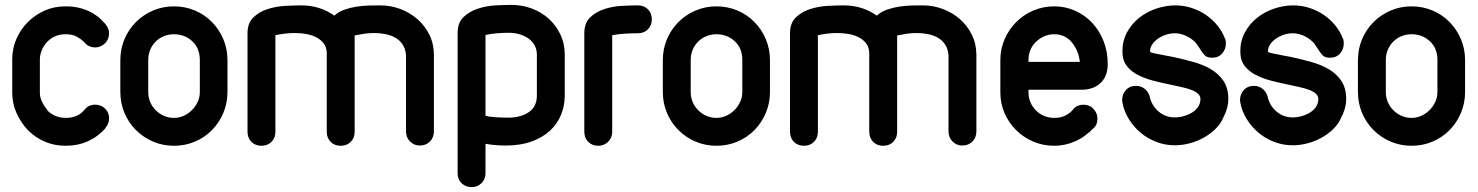

<svg xmlns="http://www.w3.org/2000/svg" viewBox="-20 -586 6042 785"><path d="M326 -138Q342 -158 369 -158Q390 -158 405 -146Q426 -129 426 -102Q426 -81 411 -63H412Q382 -28 340.5 -9Q299 10 248 10Q203 10 164 -6.5Q125 -23 94 -54Q65 -85 47.5 -124Q30 -163 30 -208V-342Q30 -389 47.5 -428Q65 -467 94 -496Q123 -525 162 -542.5Q201 -560 248 -560Q284 -560 311.5 -552Q339 -544 358.5 -532.5Q378 -521 391 -508.5Q404 -496 412 -487H411Q426 -470 426 -449Q426 -438 421 -426Q416 -414 406 -406Q389 -392 369 -392Q358 -392 346.5 -396.5Q335 -401 327 -411Q326 -412 324.5 -413Q323 -414 322 -416Q313 -425 295 -435.5Q277 -446 248 -446Q204 -446 174 -416Q160 -402 151.5 -382.5Q143 -363 143 -342V-208Q143 -187 152 -169Q161 -151 175 -134H174Q204 -104 250 -104Q272 -104 292 -112Q312 -120 326 -138Z M472 -340Q472 -386 489 -426Q506 -466 536 -496Q566 -526 606 -543Q646 -560 691 -560Q737 -560 777 -543Q817 -526 846.5 -496Q876 -466 893 -426Q910 -386 910 -340V-210Q910 -164 893 -124Q876 -84 846.5 -54Q817 -24 777 -7Q737 10 691 10Q646 10 606 -7Q566 -24 536 -54Q506 -84 489 -124Q472 -164 472 -210ZM586 -210Q586 -188 594 -169Q602 -150 616.5 -135.5Q631 -121 650 -112.5Q669 -104 691 -104Q712 -104 731 -112.5Q750 -121 764.5 -135.5Q779 -150 788 -169Q797 -188 797 -210V-341Q797 -389 766 -417.5Q735 -446 691 -446Q670 -446 651 -438.5Q632 -431 617.5 -417Q603 -403 594.5 -383.5Q586 -364 586 -340Z M1106 -47Q1106 -22 1090 -6Q1074 10 1049 10Q1024 10 1008 -6Q992 -22 992 -47V-450Q992 -492 1016 -515Q1040 -538 1074.5 -549Q1109 -560 1146.5 -562Q1184 -564 1212 -564Q1288 -564 1347 -522Q1364 -538 1388.5 -546.5Q1413 -555 1439 -559Q1465 -563 1490 -563.5Q1515 -564 1535 -564Q1578 -564 1617.5 -549Q1657 -534 1687.5 -507Q1718 -480 1736 -443Q1754 -406 1754 -361V-49Q1754 -24 1738 -7.5Q1722 9 1696 9Q1673 9 1656.5 -7.5Q1640 -24 1640 -49V-360Q1638 -386 1626.5 -403.5Q1615 -421 1597 -431.5Q1579 -442 1556 -446.5Q1533 -451 1509 -451Q1489 -451 1469 -448Q1449 -445 1430 -441V-47Q1430 -22 1414 -6Q1398 10 1373 10Q1348 10 1332 -6Q1316 -22 1316 -47V-367Q1316 -391 1304.5 -407Q1293 -423 1274 -433Q1255 -443 1232 -447Q1209 -451 1185 -451Q1164 -451 1144 -448.5Q1124 -446 1106 -442Z M2175 -362Q2175 -385 2165 -402Q2155 -419 2138.5 -430Q2122 -441 2102 -446.5Q2082 -452 2061 -452Q2039 -452 2013 -450Q1987 -448 1965 -443V-113Q1981 -108 2009 -106.5Q2037 -105 2058 -105Q2109 -105 2142 -127.5Q2175 -150 2175 -195ZM2289 -195Q2289 -154 2274 -117Q2259 -80 2229 -52Q2199 -24 2153.5 -7.5Q2108 9 2047 9Q2029 9 2008.5 7.5Q1988 6 1965 2V122Q1965 147 1948.5 163Q1932 179 1909 179Q1884 179 1867.5 163.5Q1851 148 1851 123V-451Q1851 -493 1875 -516Q1899 -539 1933.5 -550.5Q1968 -562 2005.5 -564Q2043 -566 2071 -566Q2114 -566 2153.5 -551.5Q2193 -537 2223 -510Q2253 -483 2271 -445.5Q2289 -408 2289 -362Z M2483 -47Q2483 -22 2466 -6Q2449 10 2426 10Q2401 10 2385 -6Q2369 -22 2369 -47V-450Q2369 -492 2393 -515Q2417 -538 2451 -549Q2485 -560 2522.5 -562Q2560 -564 2588 -564Q2613 -564 2629 -548Q2645 -532 2645 -507Q2645 -482 2629 -466Q2613 -450 2588 -450Q2565 -450 2536.5 -448.5Q2508 -447 2483 -442Z M2690 -340Q2690 -386 2707 -426Q2724 -466 2754 -496Q2784 -526 2824 -543Q2864 -560 2909 -560Q2955 -560 2995 -543Q3035 -526 3064.5 -496Q3094 -466 3111 -426Q3128 -386 3128 -340V-210Q3128 -164 3111 -124Q3094 -84 3064.5 -54Q3035 -24 2995 -7Q2955 10 2909 10Q2864 10 2824 -7Q2784 -24 2754 -54Q2724 -84 2707 -124Q2690 -164 2690 -210ZM2804 -210Q2804 -188 2812 -169Q2820 -150 2834.5 -135.5Q2849 -121 2868 -112.5Q2887 -104 2909 -104Q2930 -104 2949 -112.5Q2968 -121 2982.5 -135.5Q2997 -150 3006 -169Q3015 -188 3015 -210V-341Q3015 -389 2984 -417.5Q2953 -446 2909 -446Q2888 -446 2869 -438.5Q2850 -431 2835.5 -417Q2821 -403 2812.5 -383.5Q2804 -364 2804 -340Z M3324 -47Q3324 -22 3308 -6Q3292 10 3267 10Q3242 10 3226 -6Q3210 -22 3210 -47V-450Q3210 -492 3234 -515Q3258 -538 3292.5 -549Q3327 -560 3364.5 -562Q3402 -564 3430 -564Q3506 -564 3565 -522Q3582 -538 3606.5 -546.5Q3631 -555 3657 -559Q3683 -563 3708 -563.5Q3733 -564 3753 -564Q3796 -564 3835.5 -549Q3875 -534 3905.5 -507Q3936 -480 3954 -443Q3972 -406 3972 -361V-49Q3972 -24 3956 -7.5Q3940 9 3914 9Q3891 9 3874.5 -7.5Q3858 -24 3858 -49V-360Q3856 -386 3844.5 -403.5Q3833 -421 3815 -431.5Q3797 -442 3774 -446.5Q3751 -451 3727 -451Q3707 -451 3687 -448Q3667 -445 3648 -441V-47Q3648 -22 3632 -6Q3616 10 3591 10Q3566 10 3550 -6Q3534 -22 3534 -47V-367Q3534 -391 3522.5 -407Q3511 -423 3492 -433Q3473 -443 3450 -447Q3427 -451 3403 -451Q3382 -451 3362 -448.5Q3342 -446 3324 -442Z M4185 -333H4395Q4390 -379 4362.5 -412.5Q4335 -446 4290 -446Q4268 -446 4249 -437.5Q4230 -429 4215.5 -415Q4201 -401 4193 -382Q4185 -363 4185 -341ZM4410 -158Q4435 -158 4451 -140.5Q4467 -123 4467 -101Q4467 -93 4464.5 -83Q4462 -73 4454 -65Q4418 -27 4376.5 -8.5Q4335 10 4290 10Q4245 10 4205 -7Q4165 -24 4135 -53.5Q4105 -83 4087.5 -122.5Q4070 -162 4070 -208V-341Q4070 -386 4087.5 -426Q4105 -466 4135 -496Q4165 -526 4205 -543Q4245 -560 4290 -560Q4336 -560 4376 -542Q4416 -524 4445.5 -492.5Q4475 -461 4492 -418Q4509 -375 4509 -324Q4509 -275 4480 -247Q4451 -219 4400 -219H4185V-208Q4185 -187 4193 -168Q4201 -149 4215.5 -134.5Q4230 -120 4249 -112Q4268 -104 4290 -104Q4320 -104 4339.5 -115.5Q4359 -127 4367 -138Q4375 -149 4386.5 -153.5Q4398 -158 4410 -158Z M4988 -430Q4991 -425 4991.5 -418.5Q4992 -412 4992 -407Q4992 -385 4977 -367.5Q4962 -350 4936 -350Q4915 -350 4905.5 -360Q4896 -370 4886 -386L4887 -385Q4882 -392 4877 -400Q4872 -408 4866 -414Q4849 -431 4827 -440.5Q4805 -450 4783 -450Q4765 -450 4747 -444Q4729 -438 4714.5 -428Q4700 -418 4691 -404.5Q4682 -391 4682 -376Q4682 -371 4700 -368L4745 -359Q4753 -357 4761 -356Q4769 -355 4777 -353Q4818 -344 4858 -333Q4898 -322 4930 -303.5Q4962 -285 4982 -255.5Q5002 -226 5002 -181Q5002 -152 4989.5 -122.5Q4977 -93 4967 -79Q4952 -59 4931.5 -43Q4911 -27 4886.5 -15.5Q4862 -4 4835.5 2Q4809 8 4784 8Q4744 8 4708.5 -5.5Q4673 -19 4644.5 -42.5Q4616 -66 4596 -98Q4576 -130 4569 -167L4570 -166Q4568 -171 4568 -174V-178Q4568 -201 4583.5 -218Q4599 -235 4625 -235Q4645 -235 4660.5 -222.5Q4676 -210 4681 -190Q4689 -154 4717 -130Q4745 -106 4783 -106Q4802 -106 4821 -111.5Q4840 -117 4855 -126.5Q4870 -136 4879 -150Q4888 -164 4888 -181Q4888 -194 4878 -203Q4868 -212 4851 -218.5Q4834 -225 4811 -230L4765 -240Q4730 -247 4695.5 -256Q4661 -265 4632.5 -279.5Q4604 -294 4586.5 -317Q4569 -340 4569 -376Q4569 -419 4588 -454Q4607 -489 4638 -513.5Q4669 -538 4708 -551Q4747 -564 4786 -564Q4819 -564 4850.5 -554Q4882 -544 4909 -526Q4936 -508 4956.5 -483Q4977 -458 4988 -429Z M5470 -430Q5473 -425 5473.5 -418.5Q5474 -412 5474 -407Q5474 -385 5459 -367.5Q5444 -350 5418 -350Q5397 -350 5387.5 -360Q5378 -370 5368 -386L5369 -385Q5364 -392 5359 -400Q5354 -408 5348 -414Q5331 -431 5309 -440.5Q5287 -450 5265 -450Q5247 -450 5229 -444Q5211 -438 5196.5 -428Q5182 -418 5173 -404.5Q5164 -391 5164 -376Q5164 -371 5182 -368L5227 -359Q5235 -357 5243 -356Q5251 -355 5259 -353Q5300 -344 5340 -333Q5380 -322 5412 -303.5Q5444 -285 5464 -255.5Q5484 -226 5484 -181Q5484 -152 5471.5 -122.5Q5459 -93 5449 -79Q5434 -59 5413.5 -43Q5393 -27 5368.5 -15.5Q5344 -4 5317.5 2Q5291 8 5266 8Q5226 8 5190.5 -5.5Q5155 -19 5126.5 -42.5Q5098 -66 5078 -98Q5058 -130 5051 -167L5052 -166Q5050 -171 5050 -174V-178Q5050 -201 5065.5 -218Q5081 -235 5107 -235Q5127 -235 5142.5 -222.5Q5158 -210 5163 -190Q5171 -154 5199 -130Q5227 -106 5265 -106Q5284 -106 5303 -111.5Q5322 -117 5337 -126.5Q5352 -136 5361 -150Q5370 -164 5370 -181Q5370 -194 5360 -203Q5350 -212 5333 -218.5Q5316 -225 5293 -230L5247 -240Q5212 -247 5177.5 -256Q5143 -265 5114.5 -279.5Q5086 -294 5068.5 -317Q5051 -340 5051 -376Q5051 -419 5070 -454Q5089 -489 5120 -513.5Q5151 -538 5190 -551Q5229 -564 5268 -564Q5301 -564 5332.5 -554Q5364 -544 5391 -526Q5418 -508 5438.5 -483Q5459 -458 5470 -429Z M5532 -340Q5532 -386 5549 -426Q5566 -466 5596 -496Q5626 -526 5666 -543Q5706 -560 5751 -560Q5797 -560 5837 -543Q5877 -526 5906.5 -496Q5936 -466 5953 -426Q5970 -386 5970 -340V-210Q5970 -164 5953 -124Q5936 -84 5906.5 -54Q5877 -24 5837 -7Q5797 10 5751 10Q5706 10 5666 -7Q5626 -24 5596 -54Q5566 -84 5549 -124Q5532 -164 5532 -210ZM5646 -210Q5646 -188 5654 -169Q5662 -150 5676.5 -135.5Q5691 -121 5710 -112.5Q5729 -104 5751 -104Q5772 -104 5791 -112.5Q5810 -121 5824.5 -135.5Q5839 -150 5848 -169Q5857 -188 5857 -210V-341Q5857 -389 5826 -417.5Q5795 -446 5751 -446Q5730 -446 5711 -438.5Q5692 -431 5677.5 -417Q5663 -403 5654.5 -383.5Q5646 -364 5646 -340Z"/></svg>

Font: VDS
Style: Bold
Weight: 700
Designer: artmaker
Foundry: artmaker
Version: Version 1.000 2009 initial release